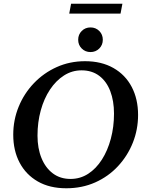

<svg xmlns="http://www.w3.org/2000/svg" viewBox="-20 -999 812 1029"><path d="M335 10Q246 10 182.5 -26.5Q119 -63 85 -127.5Q51 -192 51 -277Q51 -356 80 -427Q109 -498 161.5 -553Q214 -608 284 -639.5Q354 -671 436 -671Q524 -671 588 -634.5Q652 -598 686 -533Q720 -468 720 -383Q720 -305 692 -234.5Q664 -164 612.5 -108.5Q561 -53 490.5 -21.5Q420 10 335 10ZM358 -40Q410 -40 452.5 -67.5Q495 -95 526 -143.5Q557 -192 574 -255.5Q591 -319 591 -390Q591 -458 571 -510.5Q551 -563 512 -592.5Q473 -622 417 -622Q366 -622 323 -594.5Q280 -567 248 -519Q216 -471 198.5 -407.5Q181 -344 181 -272Q181 -204 202.5 -151.5Q224 -99 263.5 -69.5Q303 -40 358 -40ZM465 -720Q437 -720 418 -739Q399 -758 399 -786Q399 -814 418 -833Q437 -852 465 -852Q493 -852 512 -833Q531 -814 531 -786Q531 -758 512 -739Q493 -720 465 -720ZM351 -926 361 -979H636L626 -926Z"/></svg>

Font: Spectral SC SemiBold
Style: Italic
Weight: 600
Italic angle: -10°
Designer: Jean-Baptiste Levee
Foundry: Production Type
Version: Version 2.001